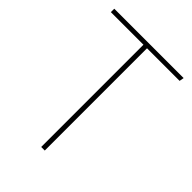

<svg xmlns="http://www.w3.org/2000/svg" viewBox="-199 -778 875 875"><g transform="rotate(45 238.0 -340.5)"><path d="M459 -659H249V0H226V-659H16V-681H463Z"/></g></svg>

Font: FiraSans
Style: Regular
Weight: 150
Designer: Carrois Corporate & Edenspiekermann AG
Foundry: Carrois Corporate GbR & Edenspiekermann AG
Version: Version 3.106;PS 003.106;hotconv 1.0.70;makeotf.lib2.5.58329